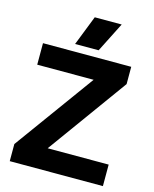

<svg xmlns="http://www.w3.org/2000/svg" viewBox="-133 -1006 881 1095"><g transform="rotate(15 307.5 -459.0)"><path d="M288 -918H447L358 -742H219ZM32 -101 374 -572H41V-699H562V-597L222 -127H582V0H32Z"/></g></svg>

Font: Prompt SemiBold
Style: Regular
Weight: 600
Designer: Katatrad Team
Foundry: CadsonDemak
Version: Version 1.000